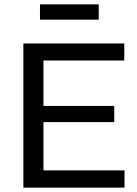

<svg xmlns="http://www.w3.org/2000/svg" viewBox="-20 -859 629 879"><path d="M87 0V-660H549V-582H179V-374H503V-300H179V-79H550V0ZM163 -769V-839H432V-769Z"/></svg>

Font: Bricolage Grotesque 12pt
Style: Regular
Weight: 400
Designer: Mathieu Triay
Foundry: Atelier Triay
Version: Version 1.001; ttfautohint (v1.8.4.7-5d5b);gftools[0.9.33.de